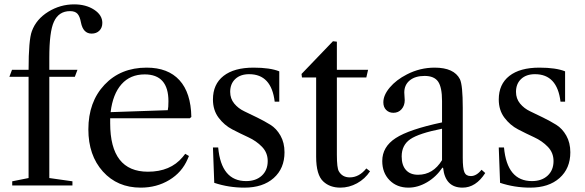

<svg xmlns="http://www.w3.org/2000/svg" viewBox="-20 -850 2683 880"><path d="M23 -498 35 -530H111Q111 -667 126 -707Q146 -762 201 -796Q256 -830 320 -830Q374 -830 411.5 -805.5Q449 -781 449 -745Q449 -723 435.5 -709.5Q422 -696 400 -696Q361 -696 351 -747Q346 -775 335 -787Q324 -799 301 -799Q249 -799 227 -750Q206 -705 206 -585V-530H335L323 -498H206V-34L312 -19V0H36V-19L111 -34V-498Z M857 -314 850 -308H485V-285Q485 -63 658 -63Q761 -63 817 -130L829 -145L846 -135L840 -121Q814 -60 756 -25Q698 10 625 10Q518 10 451.5 -64Q385 -138 385 -257Q385 -383 459 -461.5Q533 -540 652 -540Q750 -540 802.5 -482.5Q855 -425 857 -314ZM643 -509Q577 -509 537 -464Q497 -419 487 -336L749 -345Q752 -357 752 -386Q752 -509 643 -509Z M1142 -540Q1218 -540 1260 -523V-384H1239Q1224 -510 1122 -510Q1082 -510 1058.5 -488Q1035 -466 1035 -429Q1035 -398 1053.5 -375.5Q1072 -353 1099.5 -340Q1127 -327 1159.5 -311Q1192 -295 1219.5 -278Q1247 -261 1265.5 -228.5Q1284 -196 1284 -152Q1284 -78 1234.5 -34Q1185 10 1100 10Q1028 10 962 -12L956 -174H980Q994 -20 1108 -20Q1153 -20 1180 -45Q1207 -70 1207 -112Q1207 -150 1181 -177Q1155 -204 1118 -221Q1081 -238 1044.5 -257Q1008 -276 982 -310.5Q956 -345 956 -394Q956 -464 1004.5 -502Q1053 -540 1142 -540Z M1540 10Q1492 10 1462 -18Q1429 -48 1429 -132V-495H1364L1362 -511L1506 -661L1524 -659V-530H1667L1659 -495H1524V-141Q1524 -80 1533 -65Q1549 -37 1583 -37Q1626 -37 1659 -78L1676 -65Q1653 -30 1616.5 -10Q1580 10 1540 10Z M1852 10Q1799 10 1765.5 -24Q1732 -58 1732 -112Q1732 -177 1793.5 -217Q1855 -257 2006 -289V-387Q2006 -450 1988 -476Q1970 -502 1926 -502Q1883 -502 1858 -481.5Q1833 -461 1833 -426Q1833 -420 1834 -408Q1835 -396 1835 -391Q1835 -366 1820.5 -349.5Q1806 -333 1783 -333Q1763 -333 1750 -346Q1737 -359 1737 -381Q1737 -414 1766.5 -449Q1796 -484 1845 -509Q1905 -540 1972 -540Q2061 -540 2088 -487Q2101 -460 2101 -356V-127Q2101 -78 2108.5 -60.5Q2116 -43 2138 -43Q2164 -43 2187 -72L2204 -57Q2161 10 2100 10Q2021 10 2011 -80L2008 -82Q1979 -39 1937 -14.5Q1895 10 1852 10ZM1896 -49Q1965 -49 2006 -116V-260Q1900 -239 1860.5 -212Q1821 -185 1821 -133Q1821 -93 1840.5 -71Q1860 -49 1896 -49Z M2452 -540Q2528 -540 2570 -523V-384H2549Q2534 -510 2432 -510Q2392 -510 2368.5 -488Q2345 -466 2345 -429Q2345 -398 2363.5 -375.5Q2382 -353 2409.5 -340Q2437 -327 2469.5 -311Q2502 -295 2529.5 -278Q2557 -261 2575.5 -228.5Q2594 -196 2594 -152Q2594 -78 2544.5 -34Q2495 10 2410 10Q2338 10 2272 -12L2266 -174H2290Q2304 -20 2418 -20Q2463 -20 2490 -45Q2517 -70 2517 -112Q2517 -150 2491 -177Q2465 -204 2428 -221Q2391 -238 2354.5 -257Q2318 -276 2292 -310.5Q2266 -345 2266 -394Q2266 -464 2314.5 -502Q2363 -540 2452 -540Z"/></svg>

Font: Libre Caslon Text
Style: Regular
Weight: 400
Designer: Pablo Impallari, Rodrigo Fuenzalida
Foundry: Pablo Impallari, Rodrigo Fuenzalida
Version: Version 1.002